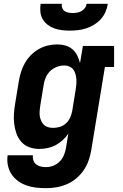

<svg xmlns="http://www.w3.org/2000/svg" viewBox="-20 -770 640 1003"><path d="M220 213Q194 213 168 210Q142 207 118 198.5Q94 190 73.5 175Q53 160 39.5 139Q26 118 21 92.5Q16 67 20 41H152Q150 55 154.5 68Q159 81 169.5 89Q180 97 193 100Q206 103 220 103Q240 103 259 95.5Q278 88 292.5 73Q307 58 314.5 39Q322 20 325 1L337 -72Q325 -54 307.5 -38Q290 -22 270 -11.5Q250 -1 228.5 3.5Q207 8 185 8Q158 8 133 -1Q108 -10 91 -29.5Q74 -49 65.5 -73.5Q57 -98 54 -124.5Q51 -151 53 -179Q55 -207 60 -234L78 -344Q82 -369 89.5 -393Q97 -417 109.5 -439.5Q122 -462 140.5 -481Q159 -500 181.5 -513Q204 -526 229 -532Q254 -538 278 -538Q301 -538 322 -532Q343 -526 358.5 -512.5Q374 -499 383.5 -480Q393 -461 398 -440L413 -530H576V-420H528L456 19Q451 46 441.5 72Q432 98 415.5 121.5Q399 145 376.5 163.5Q354 182 327.5 193Q301 204 274 208.5Q247 213 220 213ZM258 -102Q276 -102 293.5 -107.5Q311 -113 324.5 -125.5Q338 -138 346 -155Q354 -172 357 -189L375 -299Q377 -313 378.5 -327.5Q380 -342 379 -355.5Q378 -369 374.5 -382.5Q371 -396 363 -406.5Q355 -417 342.5 -422.5Q330 -428 316 -428Q296 -428 276.5 -420.5Q257 -413 242 -398.5Q227 -384 219 -365Q211 -346 208 -326L190 -216Q188 -203 187 -189Q186 -175 188 -162.5Q190 -150 195.5 -138Q201 -126 210 -117.5Q219 -109 231.5 -105.5Q244 -102 258 -102ZM345 -610Q324 -610 303 -612.5Q282 -615 263 -622Q244 -629 228.5 -641Q213 -653 203 -670Q193 -687 191 -708Q189 -729 192 -750H303Q301 -739 305 -728.5Q309 -718 317.5 -712Q326 -706 337.5 -704Q349 -702 360 -702Q371 -702 383 -704Q395 -706 405.5 -712Q416 -718 423.5 -728Q431 -738 432 -750H543Q540 -728 531 -707.5Q522 -687 506.5 -670Q491 -653 471.5 -641Q452 -629 430.5 -622Q409 -615 387.5 -612.5Q366 -610 345 -610Z"/></svg>

Font: Iosevka Curly Slab XBdEx
Style: Italic
Weight: 800
Width: 7
Italic angle: -9°
Monospace: yes
Designer: Belleve Invis
Foundry: Belleve Invis
Version: Version 11.1.0; ttfautohint (v1.8.3)